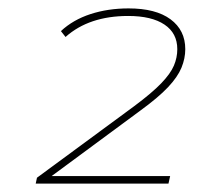

<svg xmlns="http://www.w3.org/2000/svg" viewBox="-20 -764 470 457"><path d="M65 -327 68 -341 299 -511Q342 -543 364 -566Q386 -589 394 -608Q402 -627 402 -647Q402 -685 371.5 -705.5Q341 -726 285 -726Q192 -726 136 -676L125 -690Q154 -717 195.5 -730.5Q237 -744 286 -744Q351 -744 386 -718Q421 -692 421 -647Q421 -625 412 -603Q403 -581 380 -556.5Q357 -532 313 -500L103 -345H385L381 -327Z"/></svg>

Font: Montserrat Thin
Style: Italic
Weight: 100
Italic angle: -11.3°
Designer: Julieta Ulanovsky
Foundry: Julieta Ulanovsky
Version: Version 9.000; ttfautohint (v1.8.4.7-5d5b)